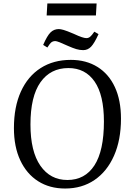

<svg xmlns="http://www.w3.org/2000/svg" viewBox="-20 -1069 755 1103"><path d="M60 -333Q60 -455 100 -543Q140 -631 213.5 -678Q287 -725 387 -725Q475 -725 540 -684.5Q605 -644 640 -568.5Q675 -493 675 -387Q675 -265 635 -174.5Q595 -84 523 -35Q451 14 354 14Q265 14 199 -28Q133 -70 96.5 -148Q60 -226 60 -333ZM155 -354Q155 -199 212 -117Q269 -35 367 -35Q468 -35 522.5 -119Q577 -203 577 -371Q577 -523 523.5 -600.5Q470 -678 373 -678Q270 -678 212.5 -596.5Q155 -515 155 -354ZM252 -1049H535L531 -980H248ZM458 -781Q438 -781 418 -787Q398 -793 371 -805Q311 -833 298 -833Q285 -833 276 -826.5Q267 -820 252 -796L228 -811Q251 -864 270.5 -883Q290 -902 318 -902Q328 -902 345.5 -897Q363 -892 403 -875Q433 -861 450 -855.5Q467 -850 476 -850Q488 -850 497.5 -857.5Q507 -865 522 -887L546 -873Q522 -820 503 -800.5Q484 -781 458 -781Z"/></svg>

Font: Literata 36pt
Style: Italic
Weight: 400
Italic angle: -2°
Designer: Latin by Veronika Burian and Jose Scaglione. Greek by Irene Vlachou. Cyrillic by Vera Evstafieva
Foundry: TypeTogether
Version: Version 3.002